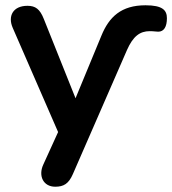

<svg xmlns="http://www.w3.org/2000/svg" viewBox="-20 -519 652 727"><path d="M189 188C221 188 240 177 256 140L461 -330C484 -382 510 -401 547 -401C562 -401 572 -399 579 -399C601 -399 612 -418 612 -450C612 -480 596 -499 531 -499C439 -499 393 -455 364 -384L266 -147L146 -447C131 -485 114 -497 84 -497C29 -497 9 -458 28 -414L200 -19L144 104C124 147 144 188 189 188Z"/></svg>

Font: Nunito
Style: Bold
Weight: 700
Designer: Vernon Adams
Foundry: Vernon Adams
Version: Version 3.602